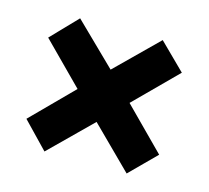

<svg xmlns="http://www.w3.org/2000/svg" viewBox="-69 -639 622 571"><g transform="rotate(15 241.5 -353.5)"><path d="M239 -434 112 -558 35 -478 159 -353 35 -228 112 -148 239 -273 365 -148 444 -227 319 -353 446 -480 366 -559Z"/></g></svg>

Font: Noto Sans UI Condensed ExtraBold
Style: Italic
Weight: 800
Width: 3
Designer: Monotype Design Team
Foundry: Monotype Imaging Inc.
Version: 1.001